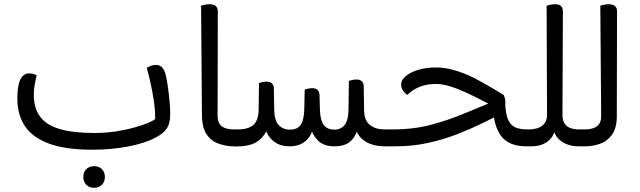

<svg xmlns="http://www.w3.org/2000/svg" viewBox="-20 -692 3025 908"><path d="M417 16Q288 16 210 -13.5Q132 -43 97 -97Q62 -151 62 -225Q62 -290 77 -317.5Q92 -345 117 -345Q129 -345 138 -342.5Q147 -340 153 -336Q148 -312 144 -291.5Q140 -271 140 -243Q140 -180 170 -140Q200 -100 263.5 -81.5Q327 -63 426 -63Q491 -63 551.5 -74.5Q612 -86 655.5 -101.5Q699 -117 714 -129Q714 -172 707.5 -215.5Q701 -259 692 -299Q683 -339 674 -371Q682 -376 693 -380.5Q704 -385 717 -385Q735 -385 746.5 -373.5Q758 -362 765 -333Q769 -315 773.5 -284Q778 -253 781.5 -218Q785 -183 785 -153Q785 -111 770.5 -87Q756 -63 719 -43Q667 -15 587.5 0.5Q508 16 417 16ZM425 196Q402 196 388 182Q374 168 374 145Q374 122 388 108Q402 94 425 94Q448 94 462 108Q476 122 476 145Q476 168 462 182Q448 196 425 196Z M1010 -638 1009 -146Q1009 -109 1029 -94.5Q1049 -80 1086 -80H1105V1L1079 0Q1040 -2 1007.5 -15Q975 -28 955.5 -59Q936 -90 935 -143L931 -665Q936 -667 947.5 -669.5Q959 -672 971 -672Q991 -672 1000.5 -663.5Q1010 -655 1010 -638ZM1105 1V-79Q1109 -73 1112 -63Q1115 -53 1115 -39Q1115 -25 1111.5 -14.5Q1108 -4 1105 1Z M1448 -95 1462 -94Q1457 -65 1442.5 -44Q1428 -23 1404.5 -11.5Q1381 0 1349 0Q1303 0 1272 -25.5Q1241 -51 1232 -95L1247 -94Q1238 -55 1203.5 -27.5Q1169 0 1105 0H1089V-80H1105Q1154 -80 1178 -101Q1202 -122 1203 -171L1205 -299Q1209 -301 1220 -303.5Q1231 -306 1241 -306Q1257 -306 1266 -297.5Q1275 -289 1275 -275L1277 -171Q1278 -122 1298 -100.5Q1318 -79 1351 -79Q1388 -79 1403 -103Q1418 -127 1419 -176L1421 -268Q1425 -270 1436 -272.5Q1447 -275 1457 -275Q1473 -275 1481.5 -267Q1490 -259 1491 -244L1493 -171Q1495 -122 1511.5 -100.5Q1528 -79 1561 -79Q1592 -79 1609.5 -100.5Q1627 -122 1628 -171L1630 -309Q1634 -311 1645 -313.5Q1656 -316 1666 -316Q1682 -316 1691 -307.5Q1700 -299 1700 -285L1702 -168Q1703 -121 1730 -100.5Q1757 -80 1796 -80H1813V0H1803Q1740 0 1703.5 -26Q1667 -52 1658 -95L1674 -94Q1666 -52 1640 -26Q1614 0 1561 0Q1509 0 1481.5 -29.5Q1454 -59 1448 -95ZM1813 0V-80Q1817 -74 1820 -64Q1823 -54 1823 -40Q1823 -26 1819.5 -15.5Q1816 -5 1813 0Z M2470 0Q2385 0 2349 -50Q2313 -100 2313 -183L2369 -204Q2371 -153 2383 -126Q2395 -99 2417.5 -89.5Q2440 -80 2471 -80H2483V0ZM2483 0V-80Q2487 -74 2490 -64Q2493 -54 2493 -40Q2493 -26 2489.5 -15.5Q2486 -5 2483 0ZM2316 -213V-188Q2267 -214 2217.5 -238.5Q2168 -263 2123 -279Q2078 -295 2042 -295Q1999 -295 1965 -281.5Q1931 -268 1906 -243Q1895 -251 1886 -263.5Q1877 -276 1877 -293Q1877 -314 1899.5 -332.5Q1922 -351 1959 -362Q1996 -373 2039 -373Q2086 -373 2132.5 -359Q2179 -345 2221.5 -323.5Q2264 -302 2300 -280Q2336 -258 2362 -243Q2366 -234 2368 -226.5Q2370 -219 2370 -202Q2370 -193 2367.5 -179.5Q2365 -166 2362 -159Q2319 -138 2264.5 -111Q2210 -84 2145 -58.5Q2080 -33 2006 -16.5Q1932 0 1850 0H1797V-80H1840Q1937 -80 2020.5 -102.5Q2104 -125 2177.5 -156Q2251 -187 2316 -213Z M2467 0V-80H2484Q2500 -80 2519 -85Q2538 -90 2552.5 -105Q2567 -120 2567 -151L2565 -665Q2570 -667 2582 -669.5Q2594 -672 2607 -672Q2642 -672 2642 -637L2640 -149Q2640 -120 2652 -105Q2664 -90 2681.5 -85Q2699 -80 2715 -80H2737V0H2716Q2685 0 2659 -10.5Q2633 -21 2616.5 -40.5Q2600 -60 2597 -87H2605Q2604 -65 2591 -45Q2578 -25 2553 -12.5Q2528 0 2491 0ZM2737 0V-80Q2741 -74 2744 -64Q2747 -54 2747 -40Q2747 -26 2743.5 -15.5Q2740 -5 2737 0Z M2721 0V-80H2747Q2784 -80 2803.5 -95Q2823 -110 2823 -143L2819 -665Q2824 -667 2835.5 -669.5Q2847 -672 2859 -672Q2898 -672 2898 -638L2897 -143Q2897 -87 2874.5 -55.5Q2852 -24 2817.5 -12Q2783 0 2748 0Z"/></svg>

Font: Baloo Bhaijaan 2
Style: Regular
Weight: 400
Designer: Sanskriti Dholi, Noopur Datye and Ek Type
Foundry: Ek Type
Version: Version 1.701